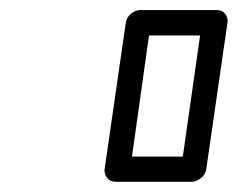

<svg xmlns="http://www.w3.org/2000/svg" viewBox="-20 -746 470 380"><path d="M187 -411.1 229 -701.2Q230.5 -711.9 239.5 -719Q248.5 -726.1 257.8 -726.1H409.2Q419.9 -726.1 425.8 -718.3Q431.6 -710.4 430.2 -701.2L388.2 -411.1Q386.7 -400.4 377.4 -393.3Q368.2 -386.2 359.9 -386.2H209Q197.8 -386.2 191.9 -394Q186 -401.9 187 -411.1ZM241.2 -436H341.8L376 -675.8H274.9Z"/></svg>

Font: Trueno ExtraBold Outline
Style: Italic
Weight: 800
Width: 6
Designer: Julieta Ulanovsky
Foundry: Julieta Ulanovsky
Version: Version 3.001b | FøM Fix